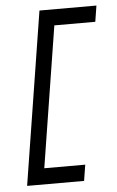

<svg xmlns="http://www.w3.org/2000/svg" viewBox="-51 -646 458 752"><g transform="rotate(-5 178.5 -270.0)"><path d="M25 70H249L259 7H98L186 -547H347L357 -610H133Z"/></g></svg>

Font: Charger Sport
Style: LitNrwObl
Weight: 300
Designer: Jasper
Foundry: Cannot Into Space Fonts
Version: Version 1.1